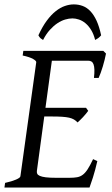

<svg xmlns="http://www.w3.org/2000/svg" viewBox="-20 -844 502 864"><path d="M418 -119.1Q408.2 -76.7 398.2 -45.4Q388.2 -14.2 382.8 0H0L2.9 -21Q33.7 -27.8 52.2 -35.9Q70.8 -43.9 71.8 -50.8L143.1 -564Q144 -569.8 128.9 -578.6Q113.8 -587.4 82 -594.2L85 -615.2H444.8L457 -603Q454.6 -590.3 450.9 -575.2Q447.3 -560.1 442.6 -544.9Q438 -529.8 433.1 -516.1Q428.2 -502.4 423.8 -493.2H402.8Q405.3 -515.6 404.8 -530.5Q404.3 -545.4 400.9 -554.4Q397.5 -563.5 391.6 -567.1Q385.7 -570.8 377 -570.8H213.4L184.6 -358.9H367.2L377 -345.2Q372.1 -338.4 366 -331.1Q359.9 -323.7 353.3 -316.7Q346.7 -309.6 340.3 -303.5Q334 -297.4 329.1 -293Q321.3 -301.3 312.5 -306.4Q303.7 -311.5 290.8 -314.5Q277.8 -317.4 259 -318.6Q240.2 -319.8 212.9 -319.8H179.2L146 -75.2Q145 -67.9 147.5 -62.3Q149.9 -56.6 159.2 -52.5Q168.5 -48.3 186 -46.1Q203.6 -43.9 232.9 -43.9H292Q312.5 -43.9 326.7 -46.4Q340.8 -48.8 352.3 -57.4Q363.8 -65.9 374.5 -82.5Q385.3 -99.1 398.9 -127.9ZM152.8 -685.1Q170.9 -724.6 190.7 -751.2Q210.4 -777.8 231 -793.9Q251.5 -810.1 272 -817.1Q292.5 -824.2 312 -824.2Q333.5 -824.2 352.3 -817.1Q371.1 -810.1 386.7 -793.7Q402.3 -777.3 414.6 -750.7Q426.8 -724.1 435.1 -685.1Q428.2 -676.8 421.9 -672.4Q415.5 -668 408.2 -664.1Q401.4 -690.9 389.9 -709.5Q378.4 -728 364.5 -739.5Q350.6 -751 335.2 -756.1Q319.8 -761.2 306.2 -761.2Q290.5 -761.2 273.2 -756.1Q255.9 -751 238.5 -739.5Q221.2 -728 204.3 -709.5Q187.5 -690.9 173.8 -664.1Q167 -668 162.4 -671.9Q157.7 -675.8 152.8 -685.1Z"/></svg>

Font: Gentium Plus Phon
Style: Italic
Weight: 400
Italic angle: -8°
Designer: J. Victor Gaultney, Annie Olsen, Iska Routamaa, Becca Hirsbrunner
Foundry: SIL International
Version: Version 5.000